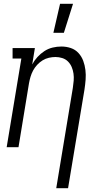

<svg xmlns="http://www.w3.org/2000/svg" viewBox="-20 -772 540 1007"><path d="M275 215 362 -311Q365 -330 366.5 -349Q368 -368 365.5 -386Q363 -404 356 -420.5Q349 -437 336.5 -449.5Q324 -462 306.5 -467.5Q289 -473 271 -473Q254 -473 236.5 -469Q219 -465 203.5 -455.5Q188 -446 175 -432Q162 -418 153.5 -402Q145 -386 140 -369Q135 -352 132 -335L77 0H15L92 -465H46V-520H163L149 -434Q160 -455 176.5 -473Q193 -491 213 -504Q233 -517 256 -522.5Q279 -528 302 -528Q328 -528 351.5 -520Q375 -512 391.5 -494Q408 -476 416.5 -453Q425 -430 428 -405Q431 -380 429 -354Q427 -328 423 -302L337 215ZM260 -600 295 -752H363L315 -600Z"/></svg>

Font: Iosevka Curly Slab Light
Style: Italic
Weight: 300
Italic angle: -9°
Monospace: yes
Designer: Belleve Invis
Foundry: Belleve Invis
Version: Version 22.1.2; ttfautohint (v1.8.4)